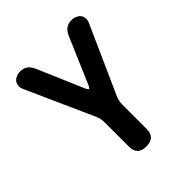

<svg xmlns="http://www.w3.org/2000/svg" viewBox="-206 -871 1011 1011"><g transform="rotate(-45 300.0 -365.0)"><path d="M300 10Q266 10 250 -6.5Q234 -23 234 -56V-235Q234 -250 231 -263.5Q228 -277 222 -290L54 -665Q47 -681 49 -695Q51 -709 58.5 -718.5Q66 -728 79.5 -734Q93 -740 108 -740Q132 -740 149 -728.5Q166 -717 178 -690L289 -431Q295 -418 300 -418Q305 -418 311 -431L422 -690Q434 -717 451 -728.5Q468 -740 492 -740Q507 -740 520.5 -734Q534 -728 541.5 -718.5Q549 -709 551 -695Q553 -681 546 -665L378 -290Q372 -277 369 -263.5Q366 -250 366 -235V-56Q366 -23 350 -6.5Q334 10 300 10Z"/></g></svg>

Font: Maple Mono
Style: Bold
Weight: 700
Monospace: yes
Designer: subframe7536
Version: Version 7.200